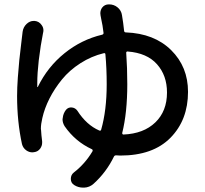

<svg xmlns="http://www.w3.org/2000/svg" viewBox="-20 -815 944 883"><path d="M542 -203.1Q542 -200.2 543.5 -198.2Q544.9 -196.3 547.9 -196.3Q640.6 -200.2 694.3 -252Q748 -303.7 748 -389.6Q748 -467.8 702.1 -519.5Q656.2 -571.3 567.4 -578.1Q564.5 -579.1 562 -576.7Q559.6 -574.2 560.5 -571.3Q565.4 -502.9 565.4 -427.7Q565.4 -296.9 542 -203.1ZM442.4 -744.1Q441.4 -749 441.4 -753.9Q441.4 -767.6 449.2 -779.3Q460.9 -794.9 480.5 -794.9Q481.4 -794.9 481.4 -794.9Q503.9 -794.9 520.5 -781.2Q538.1 -766.6 541 -745.1Q546.9 -710.9 550.8 -672.9Q551.8 -666 558.6 -666Q689.5 -661.1 767.1 -584.5Q844.7 -507.8 844.7 -392.6Q844.7 -263.7 764.2 -181.6Q683.6 -99.6 533.2 -99.6Q520.5 -99.6 513.7 -100.6Q506.8 -100.6 503.9 -94.7Q468.8 -22.5 410.2 30.3Q391.6 46.9 367.2 47.9Q364.3 47.9 362.3 47.9Q339.8 47.9 321.3 36.1Q305.7 26.4 305.7 7.8Q305.7 -10.7 319.3 -21.5Q371.1 -61.5 405.3 -119.1Q408.2 -126 402.3 -128.9Q326.2 -164.1 277.3 -234.4Q267.6 -250 267.6 -266.6Q267.6 -269.5 268.6 -272.5Q270.5 -293 283.2 -309.6Q293.9 -322.3 310.1 -320.8Q326.2 -319.3 335.9 -305.7Q377.9 -240.2 436.5 -214.8Q443.4 -211.9 445.3 -218.8Q470.7 -307.6 470.7 -427.7Q470.7 -500 464.8 -564.5Q464.8 -572.3 457 -570.3Q400.4 -556.6 350.1 -524.4Q299.8 -492.2 265.1 -449.7Q230.5 -407.2 207.5 -361.8Q184.6 -316.4 174.8 -272.5Q168 -244.1 168 -222.7Q168 -219.7 168.9 -215.8Q169.9 -195.3 173.8 -165Q173.8 -162.1 173.8 -158.2Q173.8 -144.5 165 -131.8Q154.3 -117.2 136.7 -115.2Q132.8 -114.3 128.9 -114.3Q114.3 -114.3 101.6 -123Q85.9 -133.8 81.1 -152.3Q58.6 -255.9 58.6 -373Q58.6 -411.1 62 -458.5Q65.4 -505.9 68.8 -538.6Q72.3 -571.3 77.6 -615.2Q83 -659.2 84 -668.9Q86.9 -690.4 102.5 -705.1Q117.2 -718.8 134.8 -718.8Q137.7 -718.8 139.6 -718.8Q160.2 -716.8 171.9 -699.2Q179.7 -688.5 179.7 -675.8Q179.7 -668.9 177.7 -662.1Q167 -609.4 158.2 -537.1Q151.4 -477.5 151.4 -432.6Q151.4 -424.8 151.4 -416Q151.4 -415 152.8 -414.6Q154.3 -414.1 154.3 -416Q199.2 -507.8 276.9 -570.3Q354.5 -632.8 449.2 -655.3Q457 -657.2 456.1 -664.1Q452.1 -699.2 445.3 -728.5Q442.4 -741.2 442.4 -744.1Z"/></svg>

Font: Gen Jyuu Gothic P Medium
Style: Regular
Weight: 500
Designer: [Source Han Sans]
Ryoko NISHIZUKA  (kana & ideographs); Paul D. Hunt (Latin, Greek & Cyrillic); Wenlong ZHANG  (bopomofo
Version: Version 1.002.20150607